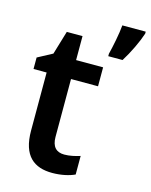

<svg xmlns="http://www.w3.org/2000/svg" viewBox="-116 -901 723 920"><g transform="rotate(15 245.5 -441.0)"><path d="M491 -816V-826H375C372 -786 357 -713 348 -678V-666H419C448 -712 477 -773 491 -816ZM266 -156C226 -156 204 -179 204 -227V-514H338V-608H204V-727H126L91 -610L18 -571V-514H83V-226C83 -100 143 -56 233 -56C276 -56 317 -65 344 -78V-170C319 -162 292 -156 266 -156Z"/></g></svg>

Font: Noto Sans Malayalam UI SemiCondensed SemiBold
Style: Regular
Weight: 600
Width: 4
Designer: Jelle Bosma - Monotype Design Team
Foundry: Monotype Imaging Inc.
Version: Version 2.104